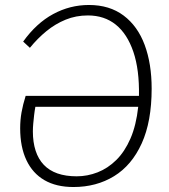

<svg xmlns="http://www.w3.org/2000/svg" viewBox="-20 -737 678 771"><path d="M275 14Q206 14 158.5 -13.5Q111 -41 86 -94Q61 -147 61 -222Q61 -255 66.5 -286Q72 -317 83 -352H538Q540 -457 515.5 -529Q491 -601 445 -638Q399 -675 333 -675Q285 -675 243.5 -658Q202 -641 166.5 -612Q131 -583 100 -545L73 -570Q126 -644 193.5 -680.5Q261 -717 337 -717Q420 -717 476.5 -674.5Q533 -632 561 -556.5Q589 -481 589 -381Q589 -249 549 -161Q509 -73 438 -29.5Q367 14 275 14ZM288 -29Q331 -29 372 -45Q413 -61 447 -94.5Q481 -128 504 -181Q527 -234 535 -308H122Q119 -292 117 -274.5Q115 -257 113.5 -240.5Q112 -224 112 -209Q112 -166 123 -132Q134 -98 156 -75Q178 -52 211 -40.5Q244 -29 288 -29Z"/></svg>

Font: Literata 18pt ExtraLight
Style: Italic
Weight: 250
Italic angle: -2°
Designer: Latin by Veronika Burian and Jose Scaglione. Greek by Irene Vlachou. Cyrillic by Vera Evstafieva
Foundry: TypeTogether
Version: Version 3.103;gftools[0.9.29]